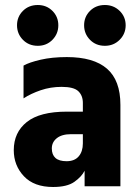

<svg xmlns="http://www.w3.org/2000/svg" viewBox="-20 -744 556 767"><path d="M311 -171V-333Q311 -362 293 -379.5Q275 -397 226 -397Q182 -397 142.5 -383.5Q103 -370 74 -351V-482Q97 -495 142.5 -505.5Q188 -516 247 -516Q354 -516 407.5 -469.5Q461 -423 461 -325V0H318V-62Q306 -38 277 -17.5Q248 3 192 3Q116 3 75.5 -40Q35 -83 35 -144Q35 -215 87 -256.5Q139 -298 247 -298H328V-208H264Q227 -208 207 -192Q187 -176 187 -151Q187 -126 201.5 -113Q216 -100 246 -100Q278 -100 294.5 -119.5Q311 -139 311 -171ZM48 -643Q48 -677 71.5 -700.5Q95 -724 131 -724Q166 -724 189.5 -700.5Q213 -677 213 -643Q213 -609 189.5 -585Q166 -561 131 -561Q95 -561 71.5 -585Q48 -609 48 -643ZM316 -643Q316 -677 339.5 -700.5Q363 -724 399 -724Q434 -724 458 -700.5Q482 -677 482 -643Q482 -609 458 -585Q434 -561 399 -561Q363 -561 339.5 -585Q316 -609 316 -643Z"/></svg>

Font: Hind Variable Light
Style: Regular
Weight: 300
Designer: Manushi Parikh, Satya Rajpurohit
Foundry: Indian Type Foundry
Version: Version 3.000